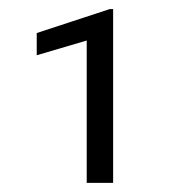

<svg xmlns="http://www.w3.org/2000/svg" viewBox="-20 -731 403 426"><path d="M231 -325.2H172.4V-641.1L61.5 -608.4V-657.7L223.6 -710.9H231Z"/></svg>

Font: Heebo Light
Style: Regular
Weight: 300
Designer: Oded Ezer
Foundry: Ezer Type House
Version: Version 3.100